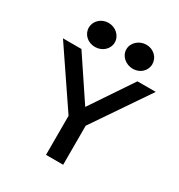

<svg xmlns="http://www.w3.org/2000/svg" viewBox="-181 -895 951 1018"><g transform="rotate(30 294.5 -386.0)"><path d="M420 -625C464 -625 498 -657 498 -698C498 -739 464 -772 420 -772C376 -772 339 -739 339 -698C339 -657 376 -625 420 -625ZM188 -625C232 -625 268 -657 268 -698C268 -739 232 -772 188 -772C144 -772 109 -739 109 -698C109 -657 144 -625 188 -625ZM475 -580 303 -324 132 -580H19L250 -239V0H355V-239L587 -580Z"/></g></svg>

Font: Charger
Style: ExBd
Weight: 400
Designer: Jasper
Foundry: Cannot Into Space Fonts
Version: Version 0.99